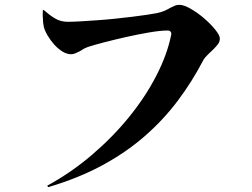

<svg xmlns="http://www.w3.org/2000/svg" viewBox="-20 -743 1040 793"><path d="M160 -702Q184 -681 207 -667Q230 -653 260 -653Q283 -653 315 -655Q347 -657 383.5 -659.5Q420 -662 457.5 -666Q495 -670 528 -674Q561 -678 587.5 -682Q614 -686 629 -689Q638 -691 646 -693.5Q654 -696 661 -699Q667 -702 673 -705Q679 -708 684 -711Q694 -716 702 -719.5Q710 -723 721 -723Q740 -723 769 -706Q798 -689 824 -666.5Q850 -644 869 -620.5Q888 -597 888 -584Q888 -571 880.5 -561Q873 -551 862 -540Q857 -535 851 -529.5Q845 -524 840 -519Q834 -513 829 -507.5Q824 -502 820 -495Q773 -405 713.5 -326Q654 -247 577 -180Q500 -113 402 -60Q304 -7 179 30L175 24Q274 -30 360.5 -104Q447 -178 514.5 -261.5Q582 -345 626.5 -432Q671 -519 687 -599Q689 -606 685 -611.5Q681 -617 673 -617Q643 -617 596 -609Q549 -601 500.5 -590Q452 -579 409.5 -568Q367 -557 346 -550Q337 -547 327 -542Q322 -539 318 -536.5Q314 -534 309 -531Q299 -526 290.5 -522.5Q282 -519 274 -519Q256 -519 237.5 -530.5Q219 -542 203.5 -559.5Q188 -577 176.5 -596.5Q165 -616 161 -632Q157 -651 157 -670Q156 -678 156.5 -685.5Q157 -693 157 -701Z"/></svg>

Font: XinYuGongZhangJiaSongA
Style: Regular
Weight: 900
Designer: XinYuGong
Foundry: Adobe Systems Incorporated
Version: Version 1.00